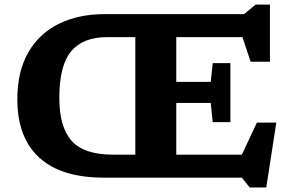

<svg xmlns="http://www.w3.org/2000/svg" viewBox="-20 -768 1256 830"><path d="M429.5 0Q244 0 149.5 -86.8Q55 -173.5 55 -339Q55 -459 102 -541Q149 -623 234.2 -665Q319.5 -707 434 -707H1035L1085 -748H1147V-501H1063.5L1028 -607.5H742V-414H891L899.5 -495H976V-240H899.5L891 -323H742V-99.5H1025.5L1090.5 -238H1174.5L1131 42.5H1059.5L1025.5 0ZM468 -99.5H565V-607.5H443Q338.5 -607.5 287.5 -546.2Q236.5 -485 236.5 -345Q236.5 -218 290 -158.8Q343.5 -99.5 468 -99.5Z"/></svg>

Font: Newsreader 6pt SemiBold
Style: Regular
Weight: 600
Designer: Hugues Gentile
Foundry: Production Type
Version: Version 1.003; ttfautohint (v1.8.3)